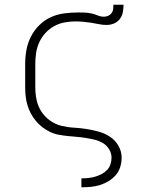

<svg xmlns="http://www.w3.org/2000/svg" viewBox="-20 -581 640 816"><path d="M326 215V177H327Q341 177 355.5 175.5Q370 174 384 170Q398 166 411.5 159Q425 152 435 141.5Q445 131 449.5 117Q454 103 454 89Q454 70 443.5 53Q433 36 416.5 26.5Q400 17 381 12.5Q362 8 343 5Q324 2 305 0.5Q286 -1 267 -3Q248 -5 229 -8.5Q210 -12 192.5 -20.5Q175 -29 160 -40.5Q145 -52 132.5 -67Q120 -82 111 -99Q102 -116 96.5 -134.5Q91 -153 89 -172Q87 -191 87 -210V-310Q87 -340 92.5 -369.5Q98 -399 111.5 -425.5Q125 -452 146.5 -473.5Q168 -495 195 -507.5Q222 -520 252 -524Q282 -528 312 -528Q326 -528 340 -527.5Q354 -527 368 -524Q382 -521 395 -515.5Q408 -510 422 -510Q431 -510 440 -514Q449 -518 454.5 -525.5Q460 -533 461 -542.5Q462 -552 462 -561H505Q505 -545 502 -529Q499 -513 489 -500Q479 -487 464 -481Q449 -475 433 -475Q433 -475 432.5 -475Q432 -475 432 -475Q416 -475 399.5 -478.5Q383 -482 366.5 -484.5Q350 -487 333.5 -488.5Q317 -490 300 -490Q277 -490 253.5 -485.5Q230 -481 209.5 -469.5Q189 -458 173 -440.5Q157 -423 147 -401.5Q137 -380 133.5 -356.5Q130 -333 130 -310V-210Q130 -183 135.5 -156.5Q141 -130 155.5 -107.5Q170 -85 192 -69Q214 -53 240 -46.5Q266 -40 293 -38.5Q320 -37 346 -33Q372 -29 398 -22Q424 -15 446.5 -0.5Q469 14 483 38Q497 62 497 89Q497 109 491 128.5Q485 148 472 163Q459 178 442 188.5Q425 199 406 205Q387 211 367 213Q347 215 327 215Z"/></svg>

Font: Iosevka SS04 XLt Ex
Style: Regular
Weight: 200
Width: 7
Monospace: yes
Designer: Belleve Invis
Foundry: Belleve Invis
Version: Version 19.0.0; ttfautohint (v1.8.4)